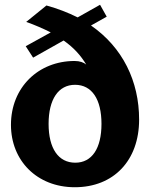

<svg xmlns="http://www.w3.org/2000/svg" viewBox="-20 -776 630 806"><path d="M564 -274C564 -435 495 -577 362 -669L428 -706L400 -756L306 -703C266 -723 222 -740 175 -753L90 -684C127 -671 161 -656 193 -640L88 -582L119 -534L247 -606C291 -575 319 -543 342 -505C331 -514 315 -520 293 -520C141 -520 26 -409 26 -252C26 -102 135 10 294 10C457 10 564 -102 564 -274ZM296 -93C225 -93 184 -153 184 -256C184 -359 225 -420 295 -420C366 -420 406 -359 406 -256C406 -153 366 -93 296 -93Z"/></svg>

Font: Cheyenne Sans
Style: Bold
Weight: 700
Designer: The Public Sans project authors (U.S. Web Design System), Libre Franklin designed by Pablo Impallari and Rodrigo Fuenzal
Foundry: The Cheyenne Sans Project Authors
Version: Version 2.007